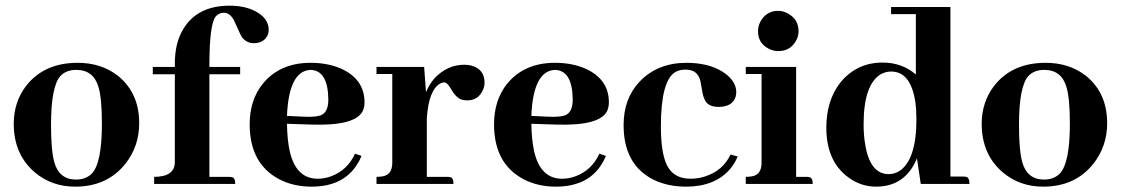

<svg xmlns="http://www.w3.org/2000/svg" viewBox="-20 -660 4022 689"><path d="M163.1 -211.9Q163.1 -348.6 196.3 -386.7Q216.8 -409.2 253.9 -409.2Q316.4 -409.2 334 -345.7Q345.7 -304.7 345.7 -215.8Q345.7 -73.2 308.6 -36.1Q287.1 -15.6 252.9 -15.6Q192.4 -15.6 174.8 -78.1Q163.1 -120.1 163.1 -211.9ZM258.8 -434.6Q138.7 -434.6 74.2 -352.5Q29.3 -293.9 29.3 -215.8Q29.3 -105.5 105.5 -41Q166 9.8 250 9.8Q365.2 9.8 430.7 -73.2Q479.5 -135.7 479.5 -217.8Q479.5 -327.1 402.3 -388.7Q342.8 -434.6 258.8 -434.6Z M800.8 -25.4H731.4V-393.6H841.8V-419.9H731.4V-424.8Q731.4 -572.3 753.9 -600.6Q765.6 -614.3 784.2 -614.3Q808.6 -614.3 824.2 -577.1Q843.8 -532.2 849.6 -524.4Q866.2 -505.9 888.7 -504.9Q928.7 -504.9 941.4 -536.1Q944.3 -543.9 944.3 -552.7Q944.3 -595.7 893.6 -621.1Q856.4 -639.6 803.7 -639.6Q689.5 -639.6 638.7 -557.6Q607.4 -506.8 607.4 -432.6V-419.9H528.3V-393.6H607.4V-76.2Q605.5 -25.4 533.2 -25.4V0H824.2Q824.2 -22.5 811.5 -24.4Q806.6 -25.4 800.8 -25.4Z M1094.7 -409.2Q1157.2 -407.2 1158.2 -302.7Q1158.2 -256.8 1130.9 -246.1Q1111.3 -239.3 1072.3 -241.2L1009.8 -244.1Q1016.6 -406.2 1094.7 -409.2ZM1277.3 -100.6 1253.9 -108.4Q1226.6 -48.8 1168 -27.3Q1144.5 -18.6 1120.1 -18.6Q1042 -18.6 1019.5 -118.2Q1010.7 -159.2 1009.8 -215.8L1099.6 -212.9Q1256.8 -208 1282.2 -262.7Q1288.1 -276.4 1288.1 -293Q1288.1 -376 1203.1 -414.1Q1155.3 -434.6 1094.7 -434.6Q984.4 -434.6 922.9 -359.4Q876 -300.8 876 -213.9Q876 -72.3 982.4 -16.6Q1033.2 9.8 1097.7 9.8Q1211.9 9.8 1261.7 -70.3Q1271.5 -85 1277.3 -100.6Z M1584 -25.4H1511.7V-236.3Q1518.6 -338.9 1561.5 -361.3Q1568.4 -364.3 1574.2 -364.3Q1585 -364.3 1597.7 -341.8Q1615.2 -310.5 1635.7 -302.7Q1645.5 -299.8 1657.2 -299.8Q1696.3 -299.8 1712.9 -336.9Q1718.8 -349.6 1718.8 -363.3Q1718.8 -412.1 1670.9 -424.8Q1659.2 -427.7 1646.5 -427.7Q1585.9 -427.7 1540 -379.9Q1519.5 -356.4 1508.8 -329.1L1502 -419.9H1331.1V-394.5H1387.7V-76.2Q1387.7 -33.2 1353.5 -27.3Q1343.8 -25.4 1331.1 -25.4V0H1607.4Q1607.4 -22.5 1594.7 -24.4Q1589.8 -25.4 1584 -25.4Z M1971.7 -409.2Q2034.2 -407.2 2035.2 -302.7Q2035.2 -256.8 2007.8 -246.1Q1988.3 -239.3 1949.2 -241.2L1886.7 -244.1Q1893.6 -406.2 1971.7 -409.2ZM2154.3 -100.6 2130.9 -108.4Q2103.5 -48.8 2044.9 -27.3Q2021.5 -18.6 1997.1 -18.6Q1918.9 -18.6 1896.5 -118.2Q1887.7 -159.2 1886.7 -215.8L1976.6 -212.9Q2133.8 -208 2159.2 -262.7Q2165 -276.4 2165 -293Q2165 -376 2080.1 -414.1Q2032.2 -434.6 1971.7 -434.6Q1861.3 -434.6 1799.8 -359.4Q1752.9 -300.8 1752.9 -213.9Q1752.9 -72.3 1859.4 -16.6Q1910.2 9.8 1974.6 9.8Q2088.9 9.8 2138.7 -70.3Q2148.4 -85 2154.3 -100.6Z M2217.8 -210.9Q2217.8 -68.4 2326.2 -14.6Q2377 9.8 2442.4 9.8Q2543.9 9.8 2598.6 -51.8Q2617.2 -73.2 2627 -98.6L2601.6 -105.5Q2574.2 -46.9 2508.8 -26.4Q2483.4 -18.6 2458 -18.6Q2390.6 -18.6 2368.2 -79.1Q2351.6 -124 2351.6 -206.1Q2351.6 -370.1 2403.3 -401.4Q2418.9 -410.2 2440.4 -410.2Q2483.4 -410.2 2493.2 -370.1Q2495.1 -362.3 2498 -343.8Q2503.9 -298.8 2521.5 -286.1Q2535.2 -276.4 2558.6 -276.4Q2608.4 -276.4 2620.1 -313.5Q2622.1 -321.3 2622.1 -329.1Q2622.1 -372.1 2570.3 -404.3Q2519.5 -434.6 2443.4 -434.6Q2339.8 -434.6 2275.4 -367.2Q2217.8 -306.6 2217.8 -210.9Z M2873 -25.4H2836.9V-419.9H2656.2V-394.5H2712.9V-76.2Q2712.9 -33.2 2678.7 -27.3Q2668.9 -25.4 2656.2 -25.4V0H2896.5Q2896.5 -22.5 2883.8 -24.4Q2878.9 -25.4 2873 -25.4ZM2845.7 -547.9Q2845.7 -590.8 2807.6 -611.3Q2791 -621.1 2772.5 -621.1Q2730.5 -621.1 2709 -583Q2700.2 -566.4 2700.2 -547.9Q2700.2 -504.9 2738.3 -485.4Q2754.9 -476.6 2772.5 -476.6Q2815.4 -476.6 2835.9 -512.7Q2845.7 -529.3 2845.7 -547.9Z M3284.2 0H3459Q3459 -22.5 3447.3 -25.4Q3442.4 -26.4 3435.5 -26.4H3390.6V-634.8H3177.7V-609.4H3266.6V-392.6Q3216.8 -435.5 3147.5 -435.5Q3054.7 -435.5 2996.1 -364.3Q2945.3 -299.8 2945.3 -202.1Q2945.3 -81.1 3024.4 -23.4Q3069.3 9.8 3124 9.8Q3214.8 9.8 3258.8 -67.4Q3265.6 -79.1 3270.5 -91.8ZM3079.1 -213.9Q3079.1 -356.4 3140.6 -393.6Q3158.2 -403.3 3177.7 -403.3Q3248 -403.3 3264.6 -294.9Q3268.6 -265.6 3268.6 -232.4Q3268.6 -85.9 3207 -45.9Q3189.5 -35.2 3168.9 -35.2Q3100.6 -35.2 3084 -146.5Q3079.1 -176.8 3079.1 -213.9Z M3636.7 -211.9Q3636.7 -348.6 3669.9 -386.7Q3690.4 -409.2 3727.5 -409.2Q3790 -409.2 3807.6 -345.7Q3819.3 -304.7 3819.3 -215.8Q3819.3 -73.2 3782.2 -36.1Q3760.7 -15.6 3726.6 -15.6Q3666 -15.6 3648.4 -78.1Q3636.7 -120.1 3636.7 -211.9ZM3732.4 -434.6Q3612.3 -434.6 3547.9 -352.5Q3502.9 -293.9 3502.9 -215.8Q3502.9 -105.5 3579.1 -41Q3639.6 9.8 3723.6 9.8Q3838.9 9.8 3904.3 -73.2Q3953.1 -135.7 3953.1 -217.8Q3953.1 -327.1 3876 -388.7Q3816.4 -434.6 3732.4 -434.6Z"/></svg>

Font: Abhaya Libre ExtraBold
Style: Regular
Weight: 800
Designer: Pushpananda Ekanayake, Sol Matas, Pathum Egodawatta
Foundry: Mooniak
Version: Version 1.050 ; ttfautohint (v1.6)